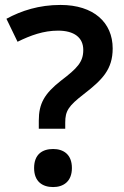

<svg xmlns="http://www.w3.org/2000/svg" viewBox="-20 -744 501 777"><path d="M137 -256V-223H244V-248C244 -295 257 -315 319 -363C394 -421 436 -463 436 -548C436 -653 359 -724 225 -724C138 -724 67 -701 6 -668L51 -575C104 -601 156 -620 215 -620C280 -620 317 -592 317 -542C317 -493 293 -468 226 -417C160 -365 137 -325 137 -256ZM118 -64C118 -9 152 13 195 13C236 13 271 -9 271 -64C271 -120 236 -141 195 -141C152 -141 118 -120 118 -64Z"/></svg>

Font: Noto Sans Tai Tham SemiBold
Style: Regular
Weight: 600
Designer: Monotype Design Team 2013. Revised by David WIlliams 2020
Foundry: Monotype Imaging Inc.
Version: Version 2.002